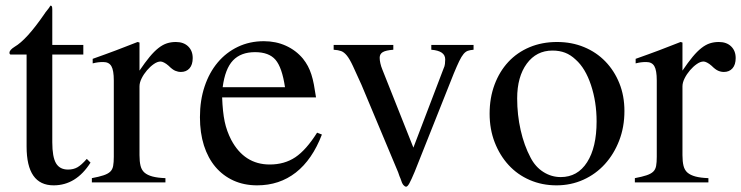

<svg xmlns="http://www.w3.org/2000/svg" viewBox="-20 -666 2706 701"><path d="M284.2 -466.8H170.9V-146.5Q170.9 -92.8 184.6 -69.8Q198.2 -46.9 228.5 -46.9Q248 -46.9 262.7 -55.2Q277.3 -63.5 296.9 -85.9L310.5 -72.3Q257.8 10.7 175.8 10.7Q77.1 10.7 77.1 -130.9V-466.8H18.6Q14.6 -467.8 14.6 -473.6Q14.6 -483.4 33.2 -495.1Q77.1 -520.5 141.6 -614.3Q146.5 -622.1 152.8 -629.4Q159.2 -636.7 164.1 -645.5Q168 -645.5 169.4 -642.6Q170.9 -639.6 170.9 -630.9V-502H284.2Z M318.4 -451.2Q342.8 -460 363.3 -467.3Q383.8 -474.6 402.8 -481.9Q421.9 -489.3 440.9 -496.6Q460 -503.9 482.4 -512.7L489.3 -510.7V-408.2Q509.8 -438.5 526.4 -458.5Q543 -478.5 558.6 -490.7Q574.2 -502.9 589.4 -507.8Q604.5 -512.7 622.1 -512.7Q650.4 -512.7 667 -496.6Q683.6 -480.5 683.6 -454.1Q683.6 -429.7 671.9 -416.5Q660.2 -403.3 640.6 -403.3Q629.9 -403.3 619.6 -407.7Q609.4 -412.1 595.7 -425.8Q586.9 -433.6 579.1 -437.5Q571.3 -441.4 566.4 -441.4Q554.7 -441.4 541.5 -432.1Q528.3 -422.9 516.6 -409.2Q504.9 -395.5 497.1 -379.9Q489.3 -364.3 489.3 -350.6V-99.6Q489.3 -76.2 493.2 -60.5Q497.1 -44.9 507.8 -35.6Q518.6 -26.4 537.1 -21.5Q555.7 -16.6 584 -15.6V0H315.4V-15.6Q341.8 -20.5 357.9 -25.9Q374 -31.2 382.3 -39.1Q390.6 -46.9 393.1 -60.1Q395.5 -73.2 395.5 -93.8V-372.1Q395.5 -409.2 386.7 -424.3Q377.9 -439.5 357.4 -439.5Q346.7 -439.5 338.4 -438.5Q330.1 -437.5 318.4 -434.6Z M1155.3 -174.8Q1120.1 -83 1060.1 -36.1Q1000 10.7 918.9 10.7Q871.1 10.7 832.5 -6.8Q793.9 -24.4 766.6 -56.6Q739.3 -88.9 724.6 -134.8Q710 -180.7 710 -238.3Q710 -299.8 727.1 -350.6Q744.1 -401.4 774.9 -438Q805.7 -474.6 848.6 -495.1Q891.6 -515.6 943.4 -515.6Q987.3 -515.6 1023.9 -499Q1060.5 -482.4 1085.9 -452.1Q1096.7 -438.5 1104 -424.8Q1111.3 -411.1 1116.7 -394.5Q1122.1 -377.9 1126 -357.4Q1129.9 -336.9 1133.8 -310.5H791Q793 -256.8 800.3 -222.2Q807.6 -187.5 824.2 -155.3Q872.1 -65.4 964.8 -65.4Q1018.6 -65.4 1058.1 -91.8Q1097.7 -118.2 1137.7 -181.6ZM1020.5 -347.7Q1009.8 -419.9 985.8 -447.8Q961.9 -475.6 911.1 -475.6Q859.4 -475.6 830.6 -445.3Q801.8 -415 793 -347.7Z M1709 -484.4Q1696.3 -483.4 1688 -480.5Q1679.7 -477.5 1672.4 -468.8Q1665 -460 1656.7 -442.9Q1648.4 -425.8 1636.7 -397.5L1494.1 -39.1Q1481.4 -8.8 1474.6 3.4Q1467.8 15.6 1462.9 15.6Q1458 15.6 1452.6 9.3Q1447.3 2.9 1442.4 -13.7Q1440.4 -17.6 1438.5 -22.9Q1436.5 -28.3 1433.6 -37.1L1299.8 -356.4Q1280.3 -399.4 1268.6 -424.8Q1256.8 -450.2 1246.6 -462.9Q1236.3 -475.6 1225.6 -479.5Q1214.8 -483.4 1198.2 -484.4V-502H1416V-484.4Q1388.7 -482.4 1377.4 -475.6Q1366.2 -468.8 1366.2 -455.1Q1366.2 -446.3 1368.7 -435.1Q1371.1 -423.8 1376 -412.1L1489.3 -127L1599.6 -416Q1603.5 -423.8 1604.5 -432.6Q1605.5 -441.4 1605.5 -449.2Q1605.5 -480.5 1554.7 -484.4V-502H1709Z M2013.7 -512.7Q2067.4 -512.7 2112.3 -494.1Q2157.2 -475.6 2189.9 -441.9Q2222.7 -408.2 2241.2 -362.3Q2259.8 -316.4 2259.8 -260.7Q2259.8 -202.1 2240.7 -152.8Q2221.7 -103.5 2188.5 -66.9Q2155.3 -30.3 2109.9 -9.8Q2064.5 10.7 2011.7 10.7Q1959 10.7 1914.1 -8.8Q1869.1 -28.3 1836.9 -63.5Q1804.7 -98.6 1786.1 -146.5Q1767.6 -194.3 1767.6 -251Q1767.6 -308.6 1785.6 -356.9Q1803.7 -405.3 1835.9 -439.9Q1868.2 -474.6 1913.6 -493.7Q1959 -512.7 2013.7 -512.7ZM1997.1 -481.4Q1938.5 -481.4 1903.3 -433.6Q1868.2 -385.7 1868.2 -306.6Q1868.2 -247.1 1880.9 -190.9Q1893.6 -134.8 1917 -90.8Q1934.6 -56.6 1963.9 -38.1Q1993.2 -19.5 2027.3 -19.5Q2088.9 -19.5 2123.5 -73.7Q2158.2 -127.9 2158.2 -222.7Q2158.2 -293.9 2137.7 -355.5Q2117.2 -417 2082 -448.2Q2063.5 -465.8 2043 -473.6Q2022.5 -481.4 1997.1 -481.4Z M2300.8 -451.2Q2325.2 -460 2345.7 -467.3Q2366.2 -474.6 2385.3 -481.9Q2404.3 -489.3 2423.3 -496.6Q2442.4 -503.9 2464.8 -512.7L2471.7 -510.7V-408.2Q2492.2 -438.5 2508.8 -458.5Q2525.4 -478.5 2541 -490.7Q2556.6 -502.9 2571.8 -507.8Q2586.9 -512.7 2604.5 -512.7Q2632.8 -512.7 2649.4 -496.6Q2666 -480.5 2666 -454.1Q2666 -429.7 2654.3 -416.5Q2642.6 -403.3 2623 -403.3Q2612.3 -403.3 2602.1 -407.7Q2591.8 -412.1 2578.1 -425.8Q2569.3 -433.6 2561.5 -437.5Q2553.7 -441.4 2548.8 -441.4Q2537.1 -441.4 2523.9 -432.1Q2510.7 -422.9 2499 -409.2Q2487.3 -395.5 2479.5 -379.9Q2471.7 -364.3 2471.7 -350.6V-99.6Q2471.7 -76.2 2475.6 -60.5Q2479.5 -44.9 2490.2 -35.6Q2501 -26.4 2519.5 -21.5Q2538.1 -16.6 2566.4 -15.6V0H2297.9V-15.6Q2324.2 -20.5 2340.3 -25.9Q2356.4 -31.2 2364.7 -39.1Q2373 -46.9 2375.5 -60.1Q2377.9 -73.2 2377.9 -93.8V-372.1Q2377.9 -409.2 2369.1 -424.3Q2360.4 -439.5 2339.8 -439.5Q2329.1 -439.5 2320.8 -438.5Q2312.5 -437.5 2300.8 -434.6Z"/></svg>

Font: BabelStone Tibetan Slim
Style: Regular
Weight: 400
Designer: Christopher J. Fynn
Foundry: BabelStone
Version: Version 10.011 October 1, 2023